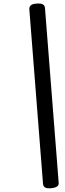

<svg xmlns="http://www.w3.org/2000/svg" viewBox="-20 -970 363 1067"><path d="M264 76Q242 78 231 72Q220 66 219 51L143 -918Q142 -933 152 -941Q162 -949 184 -950Q206 -952 217.5 -946Q229 -940 230 -925L306 44Q308 59 297 66.5Q286 74 264 76Z"/></svg>

Font: Playwrite DK Uloopet
Style: Regular
Weight: 400
Designer: Veronika Burian, José Scaglione
Foundry: TypeTogether
Version: Version 1.002